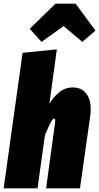

<svg xmlns="http://www.w3.org/2000/svg" viewBox="-33 -1034 544 1054"><path d="M465 -434Q465 -416 462 -395L406 0H220L269 -358Q270 -363 270 -371Q270 -383 264 -383Q257 -383 247.5 -365.5Q238 -348 214 -294L173 0H-13L91 -744L279 -763L238 -464Q260 -502 292.5 -528Q325 -554 367 -554Q413 -554 439 -522Q465 -490 465 -434ZM195 -804 130 -876 272 -1014H382L491 -866L419 -804L316 -891Z"/></svg>

Font: Fira Sans Extra Condensed Black
Style: Italic
Weight: 900
Width: 3
Italic angle: -8°
Designer: Carrois Corporate & Edenspiekermann AG
Foundry: Carrois Corporate GbR & Edenspiekermann AG
Version: Version 4.203